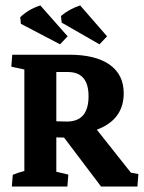

<svg xmlns="http://www.w3.org/2000/svg" viewBox="-20 -684 527 704"><path d="M23.4 0 26.9 -43Q43.5 -50.3 69.3 -57.1V-429.2L21.5 -439.5L24.9 -483.4H233.4Q330.1 -483.4 381.8 -447Q433.6 -410.6 433.6 -342.3Q433.6 -245.1 335 -208.5L460 -50.8L487.3 -45.9L483.9 0H350.6L214.8 -179.7Q201.2 -179.7 186.5 -180.2V-54.2L230.5 -43.9L227.1 0ZM229 -419.9H186.5V-239.3Q206.5 -238.3 225.1 -238.3Q304.7 -238.3 304.7 -331.1Q304.7 -419.9 229 -419.9ZM200.2 -521.5 56.6 -596.7 54.2 -621.1Q85.4 -650.4 127.9 -664.1L228 -550.8ZM344.7 -521.5 206.1 -601.1 203.6 -625.5Q234.9 -651.4 273.9 -664.1L372.6 -550.8Z"/></svg>

Font: Markazi Text
Style: Bold
Weight: 700
Designer: Borna Izadpanah (Arabic designer), Fiona Ross (Arabic design director) and Florian Runge (Latin designer)
Foundry: Borna Izadpanah and Florian Runge
Version: Version 1.001; ttfautohint (v1.8.3)